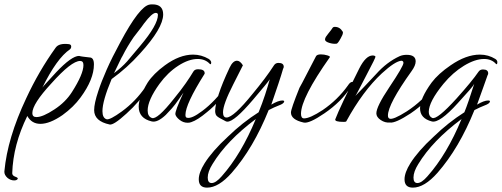

<svg xmlns="http://www.w3.org/2000/svg" viewBox="-67 -551 2297 879"><path d="M-2 275Q-18 275 -32 264Q-48 250 -47 234Q-40 157 -15 73.5Q10 -10 53 -101Q111 -226 188 -333Q203 -354 247 -349Q259 -348 259 -338Q259 -330 253 -325Q193 -284 127 -150Q130 -155 146 -172Q162 -189 190 -220Q261 -295 295 -295Q302 -293 314 -291.5Q326 -290 343 -288Q363 -288 363 -256Q363 -188 302 -105Q270 -61 219 -24Q161 16 118 16Q78 16 58 -20Q-7 112 -11 242Q-11 253 3 258Q17 263 14 268Q10 275 -2 275ZM100 -15Q129 -15 182 -50Q208 -67 228 -87Q248 -107 262 -129Q315 -212 315 -253Q315 -272 300 -272Q260 -272 168 -169Q81 -75 81 -33Q81 -15 100 -15Z M435 19Q364 4 364 -47Q364 -77 383 -134Q397 -177 421.5 -232.5Q446 -288 483 -356Q572 -523 618 -530Q622 -531 631 -531Q680 -531 680 -485Q680 -422 574 -306Q515 -240 444 -189Q402 -89 402 -42Q402 -11 421 -5Q436 -1 491 -41Q554 -87 599 -153Q606 -163 612 -163Q616 -163 616 -159Q616 -155 611 -147Q573 -86 512 -31Q453 23 435 19ZM455 -216Q491 -243 515 -270L574 -340Q656 -437 656 -483Q656 -492 646 -492Q629 -492 592 -443Q581 -427 569 -412Q557 -397 545 -381Q530 -359 517.5 -338Q505 -317 494 -295Q491 -291 481.5 -271Q472 -251 455 -216Z M792 11Q772 11 755.5 -2Q739 -15 736 -27Q733 -41 773 -127L750 -94Q735 -72 720 -55Q705 -38 692 -25Q654 11 628 5Q568 -9 568 -63Q568 -106 609 -173Q622 -193 642 -213Q662 -233 688 -252Q755 -301 817 -301Q855 -301 889 -281Q900 -273 900 -264Q900 -257 896 -257Q895 -257 894 -258Q873 -281 838 -281Q797 -281 749 -250Q701 -219 663 -167Q609 -92 609 -45Q609 -18 628 -11Q652 -1 730 -100Q762 -139 783.5 -170Q805 -201 818 -223Q824 -234 840 -234Q870 -234 870 -216Q870 -213 869 -212Q782 -74 782 -25Q782 -13 789 -12Q810 -6 859 -43Q918 -87 970 -160Q981 -175 990 -175Q993 -175 993 -173Q993 -168 984 -154Q963 -121 937.5 -92Q912 -63 881 -38Q837 -1 809 8Q802 11 792 11Z M881 308Q843 308 843 270Q843 239 870 196Q887 169 913.5 138.5Q940 108 977 74Q1043 10 1117 -37Q1134 -79 1146.5 -117Q1159 -155 1168 -188Q1161 -176 1091 -94Q1006 6 974 6Q970 6 968 5L938 -11Q924 -19 921 -26.5Q918 -34 918 -42Q918 -69 934 -119Q950 -169 984 -241Q999 -273 1018 -273Q1032 -273 1045 -252L1001 -165Q954 -73 954 -37Q954 -13 970 -13Q1002 -13 1090 -122Q1119 -157 1143.5 -189.5Q1168 -222 1188 -253Q1195 -263 1208 -263Q1232 -263 1232 -245Q1232 -241 1229 -236Q1221 -208 1207.5 -167.5Q1194 -127 1175 -72Q1207 -91 1226 -91Q1234 -91 1234 -87Q1234 -77 1209 -68Q1199 -64 1187.5 -59Q1176 -54 1163 -47Q1093 127 994 240Q934 308 881 308ZM902 287Q921 287 948 256Q1037 156 1104 -6Q971 93 906 200Q884 235 884 262Q884 287 902 287Z M1474 -351Q1458 -349 1439.5 -355Q1421 -361 1421 -370Q1421 -376 1425 -382.5Q1429 -389 1435 -396Q1452 -417 1455 -422.5Q1458 -428 1466 -428Q1489 -428 1502 -406Q1503 -405 1503 -402Q1503 -393 1493 -376Q1480 -352 1474 -351ZM1323 10Q1265 -3 1265 -36Q1265 -52 1304 -149Q1315 -168 1333.5 -204.5Q1352 -241 1380 -294Q1385 -302 1402 -302Q1417 -302 1431.5 -297.5Q1446 -293 1443 -289Q1311 -102 1311 -30Q1311 -9 1325 -9Q1352 -9 1410 -47Q1479 -94 1526 -160Q1536 -176 1546 -176Q1549 -176 1549 -173Q1549 -168 1540 -154Q1496 -85 1418 -32Q1348 16 1323 10Z M1718 10Q1696 12 1676 -1.5Q1656 -15 1656 -32Q1656 -63 1715 -151Q1780 -248 1780 -263Q1780 -272 1771 -273Q1742 -271 1681 -215Q1594 -134 1518 5Q1516 7 1507 7Q1464 7 1468 -5Q1479 -34 1506.5 -92Q1534 -150 1578 -238Q1608 -297 1639 -297Q1649 -297 1652 -292Q1654 -289 1610 -206Q1589 -166 1577 -142.5Q1565 -119 1560 -112Q1577 -129 1600.5 -154Q1624 -179 1655 -212Q1704 -267 1763 -294Q1777 -300 1795 -300Q1836 -300 1836 -270Q1836 -251 1817 -225Q1709 -74 1709 -22Q1709 -11 1716 -8Q1732 -1 1795 -41Q1869 -89 1921 -160Q1932 -175 1941 -175Q1944 -175 1944 -173Q1944 -168 1935 -154Q1891 -85 1813 -32Q1743 14 1718 10Z M1823 308Q1785 308 1785 270Q1785 239 1812 196Q1829 169 1855.5 138.5Q1882 108 1919 74Q1985 10 2059 -37Q2068 -59 2079 -91Q2090 -123 2104 -167Q2101 -160 2082.5 -138.5Q2064 -117 2029 -79Q1945 14 1910 5Q1856 -9 1856 -55Q1856 -100 1909 -173Q1924 -193 1946 -213Q1968 -233 1996 -252Q2067 -301 2130 -301Q2169 -301 2201 -281Q2210 -275 2210 -266Q2210 -257 2206 -257Q2205 -257 2204 -258Q2184 -281 2149 -281Q2108 -281 2057 -250Q2006 -219 1963 -167Q1896 -85 1896 -39Q1896 -18 1912 -11Q1934 -2 2023 -100Q2058 -139 2083.5 -170Q2109 -201 2124 -223Q2131 -233 2144 -233Q2168 -233 2168 -215Q2168 -211 2165 -206Q2158 -186 2146 -152.5Q2134 -119 2117 -72Q2149 -91 2168 -91Q2176 -91 2176 -87Q2176 -77 2151 -68Q2141 -64 2129.5 -59Q2118 -54 2105 -47Q2035 127 1936 240Q1876 308 1823 308ZM1844 287Q1863 287 1890 256Q1979 156 2046 -6Q1913 93 1848 200Q1826 235 1826 262Q1826 287 1844 287Z"/></svg>

Font: Ephesis
Style: Regular
Weight: 400
Designer: Robert E. Leuschke
Foundry: Robert E. Leuschke
Version: Version 1.010; ttfautohint (v1.8.3)